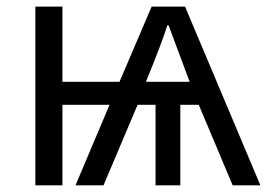

<svg xmlns="http://www.w3.org/2000/svg" viewBox="-20 -555 806 575"><path d="M484.9 -479H481Q467.3 -433.1 417 -310.1H547.9ZM520 -241.2V0H445.8V-241.2H392.1L290 0H206.1L308.1 -241.2H167V0H85.9V-535.2H167V-310.1H337.9L434.1 -535.2H534.2L759.8 0H676.8L575.2 -241.2Z"/></svg>

Font: OpenSans
Style: Regular
Weight: 400
Foundry: Ascender Corporation
Version: Version 1.10